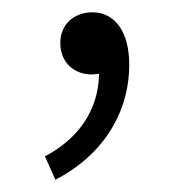

<svg xmlns="http://www.w3.org/2000/svg" viewBox="-20 -116 290 312"><path d="M70 176C141 140 190 73 190 -11C190 -64 167 -96 130 -96C102 -96 78 -78 78 -46C78 -14 101 5 129 5L141 4C140 65 105 111 53 138Z"/></svg>

Font: Noto Sans KR Light
Style: Regular
Weight: 300
Designer: Ryoko NISHIZUKA 西塚涼子 (kana, bopomofo & ideographs); Paul D. Hunt (Latin, Greek & Cyrillic); Sandoll Communications 산돌커뮤니
Foundry: Adobe
Version: Version 2.004;hotconv 1.0.118;makeotfexe 2.5.65603